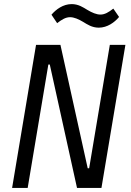

<svg xmlns="http://www.w3.org/2000/svg" viewBox="-20 -917 640 937"><path d="M355.8 0H475.1L592 -698.2H516L415.1 -95.9H408L274.9 -698.2H155.9L39.1 0H115.1L215.9 -601.9H223ZM231.2 -845.2 258.9 -804C282 -822.1 301.1 -833.1 322.1 -833.1C340.9 -833.1 362.9 -823.9 386 -810C405.9 -797.9 429 -782 462 -782C503.9 -782 539.1 -807.9 561.1 -834.2L533 -875C509.9 -856.9 491.1 -845.9 470.2 -845.9C451 -845.9 429 -855.1 405.9 -869C386 -881 362.9 -897 329.9 -897C288 -897 253.2 -871.1 231.2 -845.2Z"/></svg>

Font: Margiela Mono Italic Italic
Style: Regular
Weight: 400
Designer: Mike Abbink, Paul van der Laan, Pieter van Rosmalen
Foundry: Bold Monday
Version: Version 2.003 2021